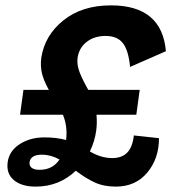

<svg xmlns="http://www.w3.org/2000/svg" viewBox="-20 -690 654 720"><path d="M503.9 -353 491.2 -259.8H341.8Q344.7 -229 340.8 -200.2Q335 -158.7 316.9 -122.1Q358.9 -97.2 400.9 -97.2Q437 -97.2 457 -117.7Q477.1 -138.2 481.9 -182.1L576.2 -171.9Q576.2 -95.2 532.2 -42.7Q488.3 9.8 414.1 9.8Q369.1 9.8 335.2 -5.9Q301.3 -21.5 264.2 -49.8Q201.7 9.8 113.8 9.8Q61 9.8 32 -14.6Q2.9 -39.1 8.8 -82Q14.6 -124 53.7 -149.4Q92.8 -174.8 147 -174.8Q191.4 -174.8 228 -165V-166Q233.9 -217.3 215.8 -259.8H55.2L67.9 -353H163.1Q143.6 -388.2 137.2 -415.5Q130.9 -442.9 134.8 -473.1Q147.5 -557.1 217.5 -613.5Q287.6 -669.9 396 -669.9Q587.4 -669.9 602.1 -498L467.8 -439Q461.9 -501 440.9 -528.1Q419.9 -555.2 376 -555.2Q334 -555.2 305.4 -533.2Q276.9 -511.2 271 -474.1Q268.1 -452.1 275.1 -429Q282.2 -405.8 303.2 -367.2L311 -353ZM90.8 -82Q89.4 -67.9 99.1 -60.5Q108.9 -53.2 127.9 -53.2Q177.7 -53.2 203.1 -91.8Q170.9 -109.9 137.2 -109.9Q95.2 -109.9 90.8 -82Z"/></svg>

Font: Human Sans Bold
Style: Italic
Weight: 700
Italic angle: -8°
Designer: Tim Radville
Foundry: Continuum
Version: Version 1.000;FEAKit 1.0